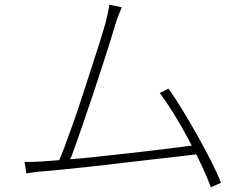

<svg xmlns="http://www.w3.org/2000/svg" viewBox="-20 -770 1040 815"><path d="M497 -739Q491 -724 484 -707.5Q477 -691 468 -661Q461 -637 447 -592Q433 -547 414.5 -490Q396 -433 375.5 -371.5Q355 -310 335 -252Q315 -194 299 -149Q283 -104 272 -79L226 -78Q238 -104 255.5 -150.5Q273 -197 293.5 -255.5Q314 -314 334 -376.5Q354 -439 373 -496.5Q392 -554 406 -599.5Q420 -645 427 -669Q435 -702 438.5 -718Q442 -734 444 -750ZM695 -394Q721 -358 753.5 -305Q786 -252 818.5 -194Q851 -136 877.5 -83.5Q904 -31 918 6L875 25Q862 -12 837 -65.5Q812 -119 781 -177Q750 -235 717.5 -287.5Q685 -340 658 -375ZM164 -85Q201 -88 254.5 -92Q308 -96 371.5 -102.5Q435 -109 500 -116.5Q565 -124 626 -131Q687 -138 736.5 -144.5Q786 -151 816 -155L832 -117Q800 -113 748 -107Q696 -101 633.5 -94Q571 -87 505 -79Q439 -71 375 -64Q311 -57 257 -51.5Q203 -46 166 -43Q147 -42 130 -39.5Q113 -37 92 -34L84 -83Q104 -82 124 -83Q144 -84 164 -85Z"/></svg>

Font: Noto Sans SC ExtraLight
Style: Regular
Weight: 250
Designer: Ryoko NISHIZUKA 西塚涼子 (kana, bopomofo & ideographs); Paul D. Hunt (Latin, Greek & Cyrillic); Sandoll Communications 산돌커뮤니
Foundry: Adobe
Version: Version 2.004-H2;hotconv 1.0.118;makeotfexe 2.5.65603